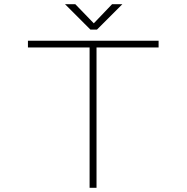

<svg xmlns="http://www.w3.org/2000/svg" viewBox="-20 -894 890 914"><path d="M562.5 -874 441.5 -753H410.5L289.5 -874H338.5L426.5 -783L513.5 -874ZM735 -700V-668H439.5V0H406.5V-668H113V-700Z"/></svg>

Font: League Mono Wide Thin
Style: Regular
Weight: 100
Width: 8
Designer: Tyler Finck
Foundry: The League of Moveable Type / Tyler Finck
Version: Version 2.210